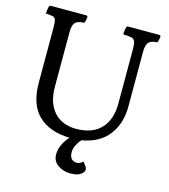

<svg xmlns="http://www.w3.org/2000/svg" viewBox="-131 -883 986 1120"><g transform="rotate(15 362.5 -322.5)"><path d="M399 135Q356 135 323 112.5Q290 90 290 48Q290 18 304 -11.5Q318 -41 340 -65Q219 -68 151.5 -132.5Q84 -197 84 -330V-660Q84 -693 80 -707Q76 -721 62.5 -724.5Q49 -728 20 -729Q20 -742 22 -753.5Q24 -765 25 -770Q28 -780 36 -780H249Q259 -780 259 -770Q259 -766 256.5 -754Q254 -742 250 -735Q210 -734 195.5 -717.5Q181 -701 181 -660V-330Q181 -233 229.5 -179Q278 -125 363 -125Q461 -125 512.5 -179.5Q564 -234 564 -330V-660Q564 -692 558.5 -706Q553 -720 536.5 -724Q520 -728 487 -729Q487 -742 489 -753.5Q491 -765 492 -770Q495 -780 503 -780H690Q700 -780 700 -770Q700 -766 697.5 -754Q695 -742 691 -735Q654 -734 639.5 -717.5Q625 -701 625 -659V-330Q625 -226 570.5 -156Q516 -86 412 -69Q397 -54 385.5 -31.5Q374 -9 374 12Q374 40 387 53Q400 66 421 65Q429 64 438.5 60Q448 56 455 48L472 70Q477 77 478.5 81.5Q480 86 480 91Q480 103 466 115Q453 127 435 131Q417 135 399 135Z"/></g></svg>

Font: Gowun Batang
Style: Bold
Weight: 700
Designer: Yanghee Ryu
Foundry: Yanghee Ryu
Version: Version 2.000